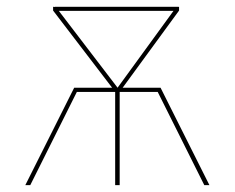

<svg xmlns="http://www.w3.org/2000/svg" viewBox="-20 -538 682 558"><path d="M446.6 -283.1H336.5L500.4 -507.3V-518.3L497.9 -517.9V-518.3H139L139 -517.6L134.3 -518.3V-507.3L305.8 -283.1H195.6L53.6 0H68L203.4 -270.9H314.7V0H327.8V-270.9H438.3L573.7 0H588.6ZM150.9 -506.4H484.2L321.7 -283.1Z"/></svg>

Font: Fira Sans Hair
Style: Regular
Weight: 100
Designer: bBox Type GmbH & Carrois Corporate GbR & Edenspiekermann AG
Foundry: bBox Type GmbH & Carrois Corporate GbR & Edenspiekermann AG
Version: Version 4.300;PS 004.300;hotconv 1.0.88;makeotf.lib2.5.64775